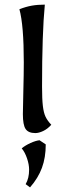

<svg xmlns="http://www.w3.org/2000/svg" viewBox="-20 -567 285 831"><path d="M79 -73Q79 -104 81 -172Q83 -248 83 -297Q83 -458 64 -527Q92 -538 117.5 -542.5Q143 -547 174 -547Q162 -423 162 -192Q162 -138 165.5 -108.5Q169 -79 177 -62Q185 -45 202 -27Q186 -9 167 0Q148 9 133 9Q103 9 91 -8.5Q79 -26 79 -73ZM91 230Q106 205 106 167Q106 145 97 118.5Q88 92 74 75Q90 62 112 52Q134 42 151 40L178 58Q178 115 161.5 159.5Q145 204 110 244Z"/></svg>

Font: Mirza
Style: Regular
Weight: 400
Designer: Arabic design by Kourosh Beigpour, Latin design by Eduardo Tunni, engineering by Lasse Fister
Version: Version 1.0010g